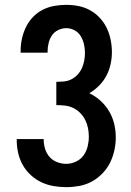

<svg xmlns="http://www.w3.org/2000/svg" viewBox="-20 -623 540 791"><path d="M253 148Q227 148 200.5 143.5Q174 139 150 127.5Q126 116 106.5 98Q87 80 74 57Q61 34 55 8Q49 -18 49 -44V-50H160V-47Q160 -28 166 -9Q172 10 184.5 24Q197 38 215.5 45Q234 52 253 52Q273 52 292.5 43Q312 34 324 17.5Q336 1 341 -19.5Q346 -40 346 -60Q346 -78 342.5 -95.5Q339 -113 331 -129Q323 -145 310 -158Q297 -171 281 -178.5Q265 -186 247.5 -188Q230 -190 212 -190V-286Q228 -286 244 -287.5Q260 -289 274.5 -296.5Q289 -304 300 -316Q311 -328 317.5 -342.5Q324 -357 327 -373Q330 -389 330 -405Q330 -423 326 -440.5Q322 -458 313 -473.5Q304 -489 287.5 -498Q271 -507 253 -507Q236 -507 219.5 -499Q203 -491 193.5 -476.5Q184 -462 180 -444.5Q176 -427 176 -410V-406H65V-414Q65 -439 70.5 -464Q76 -489 87 -511.5Q98 -534 115.5 -552.5Q133 -571 155.5 -582.5Q178 -594 203 -598.5Q228 -603 253 -603Q279 -603 304 -598Q329 -593 351.5 -580.5Q374 -568 391.5 -549Q409 -530 420 -507Q431 -484 436 -458.5Q441 -433 441 -408Q441 -383 435.5 -358Q430 -333 418 -310.5Q406 -288 388 -270Q370 -252 348 -239Q373 -227 394 -208Q415 -189 429.5 -164.5Q444 -140 450.5 -112.5Q457 -85 457 -57Q457 -30 451 -3Q445 24 433 48Q421 72 401.5 92Q382 112 358 125Q334 138 307 143Q280 148 253 148Z"/></svg>

Font: Moesevka
Style: Bold
Weight: 700
Monospace: yes
Designer: Belleve Invis
Foundry: Belleve Invis
Version: Version 32.5.0; ttfautohint (v1.8.4)